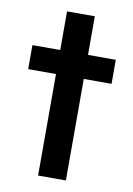

<svg xmlns="http://www.w3.org/2000/svg" viewBox="-79 -732 544 784"><g transform="rotate(10 192.5 -340.5)"><path d="M134.8 -420.9H19.5V-520.5H134.8V-680.7H250V-520.5H365.2V-420.9H250V0H134.8Z"/></g></svg>

Font: Reddit Sans Chocolate SemiBold
Style: Regular
Weight: 600
Designer: Stephen Hutchings
Foundry: Reddit
Version: Version 1.011